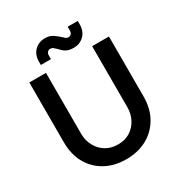

<svg xmlns="http://www.w3.org/2000/svg" viewBox="-205 -1033 1117 1188"><g transform="rotate(-30 353.5 -438.5)"><path d="M353 12Q270 12 206 -22.5Q142 -57 105.5 -121Q69 -185 69 -274V-700H188V-264Q188 -218 208.5 -179Q229 -140 266 -116.5Q303 -93 354 -93Q405 -93 441.5 -116.5Q478 -140 498 -179Q518 -218 518 -264V-700H638V-274Q638 -185 601 -121Q564 -57 500 -22.5Q436 12 353 12ZM416 -748Q389 -748 371.5 -755Q354 -762 343.5 -772.5Q333 -783 323 -793Q313 -803 304.5 -809.5Q296 -816 284 -816Q273 -816 265 -807.5Q257 -799 257 -784V-758H185V-782Q185 -830 214.5 -859.5Q244 -889 288 -889Q322 -889 343 -874.5Q364 -860 379 -847Q389 -837 398.5 -829Q408 -821 420 -821Q431 -821 439 -829.5Q447 -838 447 -854V-880H519V-855Q519 -807 489.5 -777.5Q460 -748 416 -748Z"/></g></svg>

Font: MuseoModerno Thin Medium
Style: Regular
Weight: 500
Version: Version 1.003